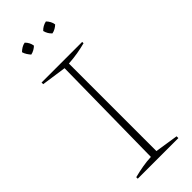

<svg xmlns="http://www.w3.org/2000/svg" viewBox="-269 -871 909 909"><g transform="rotate(-45 185.5 -417.0)"><path d="M48 0V-10Q79 -18 108 -23Q137 -28 165 -29L173 -615L48 -633V-644H320V-635Q294 -628 264.5 -623Q235 -618 203 -616V-30L320 -12V0ZM125 -834Q143 -816 146 -793Q139 -786 128.5 -780Q118 -774 107 -772Q100 -780 93.5 -790Q87 -800 84 -811Q92 -819 102.5 -825.5Q113 -832 125 -834ZM267 -834Q275 -826 281 -815Q287 -804 288 -793Q281 -786 270.5 -780Q260 -774 249 -772Q232 -787 226 -811Q243 -829 267 -834Z"/></g></svg>

Font: Piazzolla Thin
Style: Regular
Weight: 100
Designer: Juan Pablo del Peral
Foundry: Huerta Tipografica
Version: Version 1.330